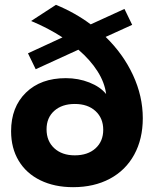

<svg xmlns="http://www.w3.org/2000/svg" viewBox="-20 -769 640 796"><path d="M572 -279Q572 -193 536.5 -128Q501 -63 435.5 -28Q370 7 283 7Q206 7 147.5 -21.5Q89 -50 57.5 -102.5Q26 -155 26 -225Q26 -325 87.5 -385Q149 -445 253 -445Q305 -445 350.5 -427Q396 -409 420 -379Q414 -427 384 -474Q354 -521 305 -563L128 -482L96 -548L239 -614Q179 -653 109 -682L212 -749Q292 -716 356 -668L496 -732L528 -666L418 -616Q491 -545 531.5 -457.5Q572 -370 572 -279ZM408 -231Q408 -279 376 -308.5Q344 -338 290 -338Q237 -338 205 -309.5Q173 -281 173 -233Q173 -184 205 -154.5Q237 -125 290 -125Q344 -125 376 -154Q408 -183 408 -231Z"/></svg>

Font: Gontserrat SemiBold
Style: Regular
Weight: 600
Designer: Julieta Ulanovsky
Foundry: Julieta Ulanovsky
Version: Version 6.001